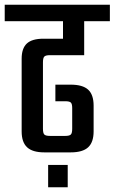

<svg xmlns="http://www.w3.org/2000/svg" viewBox="-40 -646 486 814"><path d="M164.1 147.9V53.2H247.1V147.9ZM316.9 -412.1H171.9Q153.8 -412.1 147.9 -406.2Q142.1 -400.4 142.1 -381.8V-100.1Q142.1 -81.5 147.9 -75.7Q153.8 -69.8 171.9 -69.8H236.8Q254.4 -69.8 260.3 -75.7Q266.1 -81.5 266.1 -100.1V-188Q266.1 -205.6 260.3 -211.2Q254.4 -216.8 236.8 -216.8H194.8V-287.1H259.8Q310.5 -287.1 333.7 -265.9Q356.9 -244.6 356.9 -198.2V-88.9Q356.9 -43 333.7 -21.5Q310.5 0 259.8 0H147.9Q98.1 0 75 -21.5Q51.8 -43 51.8 -88.9V-397Q51.8 -440.9 73.7 -461.4Q95.7 -481.9 144 -481.9H227.1V-556.2H-20V-626H425.8V-556.2H316.9Z"/></svg>

Font: Teko
Style: Regular
Weight: 400
Designer: Manushi Parikh, Jonny Pinhorn
Foundry: Indian Type Foundry
Version: Version 2.000;PS 1.0;hotconv 1.0.79;makeotf.lib2.5.61930